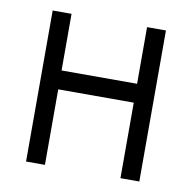

<svg xmlns="http://www.w3.org/2000/svg" viewBox="-63 -563 626 626"><g transform="rotate(10 250.0 -250.0)"><path d="M62.5 -500Q62.5 -500 62.5 0H125Q125 0 125 -250H375Q375 -250 375 0H437.5Q437.5 0 437.5 -500H375V-312.5H125V-500Z"/></g></svg>

Font: Unifont
Style: Regular
Weight: 500
Version: Version 13.0.05